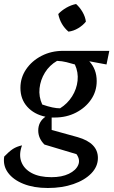

<svg xmlns="http://www.w3.org/2000/svg" viewBox="-53 -739 571 959"><path d="M220 -152Q212 -152 205 -152V-90L335 -54Q436 -25 436 50Q436 93 403 127Q370 161 313.5 180.5Q257 200 186 200Q116 200 64.5 179.5Q13 159 -13 123.5Q-39 88 -32 43Q-7 17 11.5 5Q30 -7 57 -13Q40 33 53.5 69Q67 105 105.5 125.5Q144 146 204 146Q256 146 291 129Q326 112 337.5 85.5Q349 59 329 31L169 -17Q138 -48 138 -87Q138 -131 174 -156Q117 -168 83 -206Q49 -244 49 -300Q49 -351 77.5 -393Q106 -435 154.5 -460Q203 -485 262 -485H493L479 -417L393 -433Q430 -393 430 -334Q430 -283 402 -242Q374 -201 326.5 -176.5Q279 -152 220 -152ZM247 -198Q284 -221 307 -257.5Q330 -294 334.5 -336Q339 -378 321 -417Q301 -423 279 -428.5Q257 -434 232 -435Q194 -413 171.5 -376.5Q149 -340 144.5 -298Q140 -256 158 -217Q187 -207 208.5 -202.5Q230 -198 247 -198ZM327 -719Q346 -702 359.5 -678.5Q373 -655 376 -631Q361 -612 337.5 -598Q314 -584 289 -581Q249 -615 238 -669Q255 -687 278.5 -700.5Q302 -714 327 -719Z"/></svg>

Font: Piazzolla Medium
Style: Italic
Weight: 500
Italic angle: -11.3°
Designer: Juan Pablo del Peral
Foundry: Huerta Tipografica
Version: Version 1.330